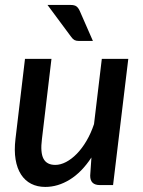

<svg xmlns="http://www.w3.org/2000/svg" viewBox="-20 -748 576 776"><path d="M498.5 -510 437 0H383.5Q344.5 0 344.5 -38L349.5 -111.5Q310.5 -52 262.2 -22.2Q214 7.5 163 7.5Q131 7.5 106 -5.2Q81 -18 65 -42.8Q49 -67.5 43 -103.5Q37 -139.5 42.5 -186L81 -510H188L149.5 -186Q142.5 -131.5 155.8 -106.5Q169 -81.5 203.5 -81.5Q224.5 -81.5 247 -93.2Q269.5 -105 290.5 -126.5Q311.5 -148 329.5 -178.5Q347.5 -209 360 -246.5L391.5 -510ZM265 -728Q281.5 -728 289.2 -722Q297 -716 302.5 -703.5L355.5 -582.5H299Q288 -582.5 281.2 -586Q274.5 -589.5 268 -598.5L172 -728Z"/></svg>

Font: Lato 2
Style: Italic
Weight: 600
Italic angle: -7°
Designer: Lukasz Dziedzic with Adam Twardoch and Botio Nikoltchev
Foundry: tyPoland Lukasz Dziedzic
Version: Version 2.015; 2015-08-06; http://www.latofonts.com/